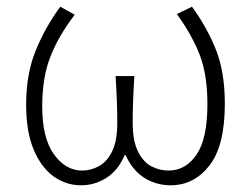

<svg xmlns="http://www.w3.org/2000/svg" viewBox="-20 -542 750 573"><path d="M489 11Q446 11 410.5 -11.5Q375 -34 355 -79H352Q333 -34 298 -11.5Q263 11 222 11Q177 11 140 -15.5Q103 -42 80.5 -95.5Q58 -149 58 -230Q58 -321 86.5 -391Q115 -461 160 -522L203 -498Q156 -437 131 -374.5Q106 -312 106 -224Q106 -130 141 -81.5Q176 -33 225 -33Q251 -33 275 -46Q299 -59 314.5 -90Q330 -121 330 -176Q330 -236 325 -315H381Q376 -236 376 -176Q376 -121 392 -89.5Q408 -58 432 -45.5Q456 -33 483 -33Q534 -33 566.5 -80.5Q599 -128 599 -231Q599 -318 576.5 -377Q554 -436 508 -500L553 -522Q598 -460 624.5 -393.5Q651 -327 651 -232Q651 -107 605 -48Q559 11 489 11Z"/></svg>

Font: LXGW 975 Gothic SC 200W
Style: Regular
Weight: 200
Version: Version 2.01;February 25, 2021